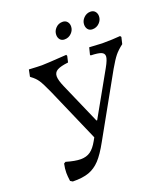

<svg xmlns="http://www.w3.org/2000/svg" viewBox="-149 -922 899 1034"><g transform="rotate(-20 300.5 -405.5)"><path d="M601 -634 592 -596Q563 -574 546 -553Q529 -532 503 -487L308 -138Q275 -78 246.5 -47.5Q218 -17 182 -4Q146 9 89 8L76 0Q72 -30 72 -47Q72 -72 78 -99L88 -105Q139 -90 171 -90Q204 -90 226.5 -106Q249 -122 269 -158L279 -176L145 -483Q120 -539 106 -560Q92 -581 68 -598L65 -601L73 -640Q127 -637 147 -637Q170 -637 289 -645L292 -638L284 -603Q240 -598 220.5 -587Q201 -576 201 -553Q201 -531 219 -490L321 -257H325L465 -506Q488 -547 488 -565Q488 -582 470.5 -589Q453 -596 412 -597L409 -601L419 -641L492 -637Q553 -637 596 -641ZM275 -764Q275 -786 291 -802.5Q307 -819 330 -819Q347 -819 356.5 -808Q366 -797 366 -781Q366 -759 349.5 -742.5Q333 -726 310 -726Q293 -726 284 -737Q275 -748 275 -764ZM435 -764Q435 -786 451.5 -802.5Q468 -819 490 -819Q507 -819 516.5 -808Q526 -797 526 -781Q526 -759 509.5 -742.5Q493 -726 470 -726Q453 -726 444 -737Q435 -748 435 -764Z"/></g></svg>

Font: Alegreya SC
Style: Italic
Weight: 400
Italic angle: -7°
Designer: Juan Pablo del Peral
Foundry: Huerta Tipografica
Version: Version 2.007; ttfautohint (v1.6)